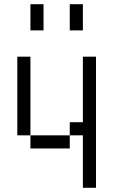

<svg xmlns="http://www.w3.org/2000/svg" viewBox="-20 -895 540 915"><path d="M375 -250Q375 -250 375 0H437.5Q437.5 0 437.5 -625H375V-312.5H312.5V-250H125V-187.5H312.5V-250ZM125 -250Q125 -250 125 -625H62.5Q62.5 -625 62.5 -250ZM125 -875Q125 -875 125 -750H187.5Q187.5 -750 187.5 -875ZM312.5 -875Q312.5 -875 312.5 -750H375Q375 -750 375 -875Z"/></svg>

Font: BFUnifontExMono
Style: Regular
Weight: 500
Version: Version 15.0.06